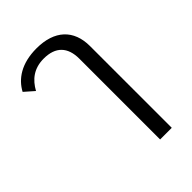

<svg xmlns="http://www.w3.org/2000/svg" viewBox="-216 -656 933 933"><g transform="rotate(-45 251.0 -189.0)"><path d="M402 180V-382C402 -493 334 -558 210 -558C106 -558 44 -514 13 -456L62 -413C90 -464 132 -498 200 -498C281 -498 322 -455 322 -375V180Z"/></g></svg>

Font: IBM Plex Thai Looped
Style: Regular
Weight: 400
Designer: Mike Abbink, Paul van der Laan, Pieter van Rosmalen, Ben Mitchell, Mark Frömberg
Foundry: Bold Monday
Version: Version 1.0